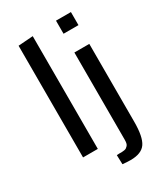

<svg xmlns="http://www.w3.org/2000/svg" viewBox="-216 -838 942 1081"><g transform="rotate(-30 255.5 -298.0)"><path d="M79 0ZM175 0H79V-726L175 -733ZM429 -536V-30Q429 68 402 107.5Q375 147 304 147Q283 147 252 144L250 84Q256 83 267 83Q278 83 284 83Q290 83 299 81.5Q308 80 313 76.5Q318 73 323 67.5Q328 62 330 53Q332 44 332 31V-536ZM429 -743V-658H332V-743Z"/></g></svg>

Font: Myanmar Chatu
Style: Regular
Weight: 400
Designer: Danh Hong
Foundry: Google Inc.
Version: Version 2.00 November 20, 2015